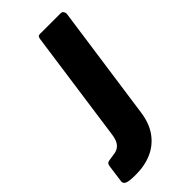

<svg xmlns="http://www.w3.org/2000/svg" viewBox="-321 -582 803 803"><g transform="rotate(-45 81.0 -180.0)"><path d="M165.8 -1.4Q158 57.4 130.7 95.1Q103.5 132.9 61.6 151.4Q19.7 170 -33.9 170Q-73.2 170 -86 164.1Q-98.7 158.2 -97 145L-86.2 66.3Q-85.2 59.8 -82 55.2Q-78.9 50.6 -70.9 49.2L-35.7 43.9Q-17.1 41.5 -3.9 28.1Q9.4 14.6 14.2 -17L84.2 -515.3Q86 -524.6 89 -527.3Q92.1 -530 99.9 -530H221.7Q229.6 -530 234 -523.1Q238.5 -516.2 237.5 -508.3L165.8 -1.4Z"/></g></svg>

Font: Libre Franklin Thin
Style: Italic
Weight: 100
Italic angle: -8°
Designer: Pablo Impallari, Rodrigo Fuenzalida, Nhung Nguyen
Foundry: Impallari Type
Version: Version 3.000